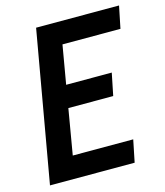

<svg xmlns="http://www.w3.org/2000/svg" viewBox="-106 -781 740 862"><g transform="rotate(-15 264.0 -350.0)"><path d="M434 -103 413 0H19.5L142.5 -700H528L507 -597H237.5L206.5 -417.5H418.5L397.5 -314H189L153 -103Z"/></g></svg>

Font: Cabin Condensed SemiBold
Style: Italic
Weight: 600
Width: 3
Italic angle: -10°
Designer: Pablo Impallari
Foundry: Pablo Impallari. http://www.impallari.com Igino Marini. http://www.ikern.com
Version: Version 3.001; ttfautohint (v1.8.3)